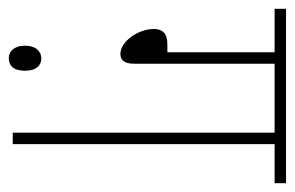

<svg xmlns="http://www.w3.org/2000/svg" viewBox="-137 -525 671 437"><g transform="rotate(90 198.5 -306.5)"><path d="M125 -596H282V0H308V-596H397V-622H0V-596H99V-352H81C55 -352 46 -340 46 -321C46 -286 74 -245 103 -245C116 -245 125 -253 125 -276ZM84 -28C84 -2 98 9 112 9C129 9 141 -1 141 -28C141 -52 130 -65 113 -65C97 -65 84 -53 84 -28Z"/></g></svg>

Font: Noto Sans Devanagari UI ExtraCondensed Thin
Style: Regular
Weight: 100
Width: 2
Designer: Jelle Bosma - Monotype Design Team
Foundry: Monotype Imaging Inc.
Version: Version 2.004